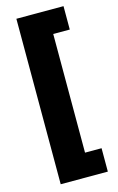

<svg xmlns="http://www.w3.org/2000/svg" viewBox="-136 -827 626 1018"><g transform="rotate(-15 177.0 -318.0)"><path d="M64.5 136.2V-772H323.2V-643.6H232.4V7.8H323.2V136.2Z"/></g></svg>

Font: Inter Tight ExtraBold
Style: Regular
Weight: 800
Designer: Rasmus Andersson
Foundry: rsms
Version: Version 3.004; ttfautohint (v1.8.4.7-5d5b)